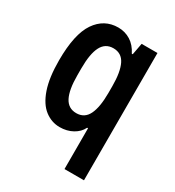

<svg xmlns="http://www.w3.org/2000/svg" viewBox="-173 -639 831 913"><g transform="rotate(30 243.0 -182.5)"><path d="M322 173V-51H317Q303 -22 272 -5Q241 12 202 12Q157 12 120 -16.5Q83 -45 62 -106Q41 -167 41 -262Q41 -406 86 -472Q131 -538 208 -538Q245 -538 275.5 -519Q306 -500 325 -462H330L342 -526H429V173ZM237 -85Q282 -85 302 -126Q322 -167 322 -245V-282Q322 -360 302 -400.5Q282 -441 237 -441Q193 -441 172.5 -401.5Q152 -362 152 -282V-244Q152 -164 172.5 -124.5Q193 -85 237 -85Z"/></g></svg>

Font: Archivo Narrow SemiBold
Style: Regular
Weight: 600
Designer: Hector Gatti
Foundry: Omnibus-Type
Version: Version 3.002